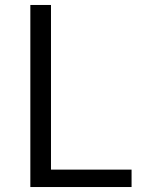

<svg xmlns="http://www.w3.org/2000/svg" viewBox="-20 -752 577 772"><path d="M102 0H509V-70H185V-732H102Z"/></svg>

Font: Noto Sans CJK HK DemiLight
Style: Regular
Weight: 350
Designer: Ryoko NISHIZUKA 西塚涼子 (kana, bopomofo & ideographs); Paul D. Hunt (Latin, Greek & Cyrillic); Sandoll Communications 산돌커뮤니
Foundry: Adobe
Version: Version 2.004;hotconv 1.0.118;makeotfexe 2.5.65603